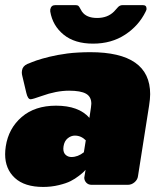

<svg xmlns="http://www.w3.org/2000/svg" viewBox="-25 -720 637 748"><path d="M190 -700H269.2Q276.7 -700 280 -697.5Q283.3 -695 287.5 -686.7Q291.7 -678.3 294.2 -675Q311.7 -650 353.3 -650Q394.2 -650 419.2 -675Q423.3 -679.2 427.9 -684.6Q432.5 -690 435.4 -692.9Q438.3 -695.8 442.5 -697.9Q446.7 -700 452.5 -700H531.7Q545.8 -700 545.8 -686.7V-683.3Q545.8 -681.7 544.2 -678.8Q542.5 -675.8 542.5 -675Q515.8 -620 462.5 -585Q409.2 -550 337.5 -550Q265.8 -550 222.9 -585Q180 -620 170.8 -675V-680.8V-683.3Q174.2 -700 190 -700ZM222.5 -150Q221.7 -146.7 221.7 -140.8Q221.7 -125 230.8 -116.7Q240 -108.3 253.3 -108.3Q278.3 -108.3 301.7 -126.7L309.2 -173.3Q290.8 -191.7 266.7 -191.7Q251.7 -191.7 238.8 -181.2Q225.8 -170.8 222.5 -150ZM-2.5 -150Q8.3 -220 59.6 -264.2Q110.8 -308.3 193.3 -308.3Q281.7 -308.3 323.3 -260.8L329.2 -300Q330.8 -311.7 330.8 -315.8Q330.8 -343.3 310 -355Q289.2 -366.7 244.2 -366.7Q194.2 -366.7 136.7 -345.8Q101.7 -333.3 94.2 -333.3Q83.3 -333.3 77.5 -358.3L61.7 -425Q60 -430.8 60 -438.3Q60 -443.3 60.8 -445.8Q63.3 -462.5 81.7 -470.8L88.3 -473.3Q94.2 -475.8 100.4 -478.3Q106.7 -480.8 117.5 -484.6Q128.3 -488.3 140.4 -491.7Q152.5 -495 167.5 -498.8Q182.5 -502.5 200.4 -505.8Q218.3 -509.2 237.9 -511.7Q257.5 -514.2 280.4 -515.4Q303.3 -516.7 326.7 -516.7Q560 -516.7 560 -353.3Q560 -335 555.8 -308.3L512.5 -33.3Q510.8 -20 499.2 -10Q487.5 0 473.3 0H331.7Q319.2 0 311.2 -8.3Q303.3 -16.7 303.3 -28.3Q303.3 -29.2 303.8 -30.8Q304.2 -32.5 304.2 -33.3L308.3 -58.3Q305.8 -55.8 301.7 -51.2Q297.5 -46.7 282.5 -35Q267.5 -23.3 250.4 -14.6Q233.3 -5.8 204.2 1.2Q175 8.3 143.3 8.3Q70.8 8.3 32.9 -26.7Q-5 -61.7 -5 -119.2Q-5 -133.3 -2.5 -150Z"/></svg>

Font: BoonTook Mon
Style: Italic
Weight: 400
Italic angle: -9°
Designer: Sungsit Sawaiwan
Foundry: FontUni
Version: Version 3.0